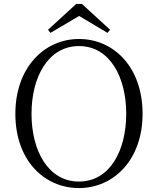

<svg xmlns="http://www.w3.org/2000/svg" viewBox="-20 -940 802 975"><path d="M381 15C557 15 704 -128 704 -362C704 -600 557 -742 381 -742C205 -742 58 -597 58 -362C58 -125 205 15 381 15ZM381 -18C224 -18 140 -176 140 -362C140 -548 224 -706 381 -706C538 -706 621 -548 621 -362C621 -176 538 -18 381 -18ZM396 -920H367L224 -789L236 -773L382 -859L526 -773L539 -789Z"/></svg>

Font: Noto Serif JP Light
Style: Regular
Weight: 300
Designer: Ryoko NISHIZUKA 西塚涼子 (kana & ideographs); Frank Grießhammer (Latin, Greek & Cyrillic); Wenlong ZHANG 张文龙 (bopomofo); San
Foundry: Adobe
Version: Version 2.001;hotconv 1.1.0;makeotfexe 2.6.0